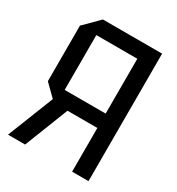

<svg xmlns="http://www.w3.org/2000/svg" viewBox="-168 -807 842 913"><g transform="rotate(30 252.5 -350.0)"><path d="M365 -319V-620H140V-319ZM50 -620 130 -700H455V0H365V-240H201L107 0H13L113 -253L50 -315Z"/></g></svg>

Font: Tektur SemiCondensed
Style: Regular
Weight: 400
Width: 4
Designer: Adam Jagosz
Foundry: Adam Jagosz
Version: Version 1.005;gftools[0.9.30]